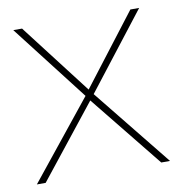

<svg xmlns="http://www.w3.org/2000/svg" viewBox="-65 -585 605 646"><g transform="rotate(-10 237.5 -262.5)"><path d="M10 0 223 -265 22 -525H52L237 -284L422 -525H452L251 -266L465 0H435L236 -247L40 0Z"/></g></svg>

Font: Lexend Thin
Style: Regular
Weight: 100
Designer: Bonnie Shaver-Troup, Thomas Jockin
Foundry: Lexend
Version: Version 1.007; ttfautohint (v1.8.3)